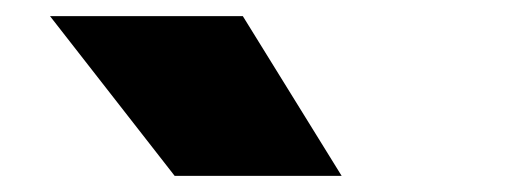

<svg xmlns="http://www.w3.org/2000/svg" viewBox="-20 -828 640 238"><path d="M196.5 -610 42 -808H281L403.5 -610Z"/></svg>

Font: Encode Sans SemiExpanded Black
Style: Regular
Weight: 900
Width: 6
Designer: Multiple Designers
Foundry: Impallari Type
Version: Version 3.002